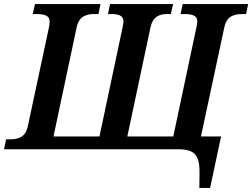

<svg xmlns="http://www.w3.org/2000/svg" viewBox="-47 -734 1240 944"><path d="M933 190H986L1040 -63H941L1056 -600C1067 -654 1103 -665 1145 -665H1163L1173 -714H851L841 -665H857C898 -665 923 -658 923 -629C923 -622 921 -610 919 -601L805 -63H579L693 -600C704 -651 735 -665 775 -665H793L804 -714H494L484 -665H501C535 -665 560 -658 560 -629C560 -622 558 -612 556 -601L442 -63H216L330 -600C341 -654 377 -665 419 -665H437L447 -714H125L114 -665H128C171 -665 197 -658 197 -629C197 -622 196 -610 194 -601L90 -114C79 -60 44 -49 2 -49H-17L-27 0H831C919 0 936 37 934 129Z"/></svg>

Font: Noto Serif SemiBold
Style: Italic
Weight: 600
Italic angle: -12°
Designer: Monotype Design Team
Foundry: Monotype Imaging Inc.
Version: Version 2.014